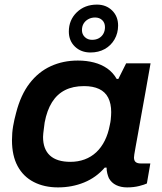

<svg xmlns="http://www.w3.org/2000/svg" viewBox="-20 -802 703 834"><path d="M232 12Q172 12 126.5 -11.5Q81 -35 56.5 -80.5Q32 -126 32 -193Q32 -225 37 -254Q42 -283 50 -312Q70 -390 108.5 -440Q147 -490 200.5 -514.5Q254 -539 318 -539Q356 -539 388.5 -530.5Q421 -522 446 -504.5Q471 -487 487 -459H494L528 -527H634L611 -397Q601 -341 593 -297.5Q585 -254 579.5 -221.5Q574 -189 569.5 -166.5Q565 -144 563.5 -132Q562 -120 562 -118Q562 -104 569.5 -98Q577 -92 591 -92H633L618 -5Q608 0 584.5 6Q561 12 532 12Q505 12 484.5 2Q464 -8 453 -28Q449 -37 446 -49Q443 -61 443 -74H435Q398 -31 345.5 -9.5Q293 12 232 12ZM286 -99Q319 -99 347.5 -109.5Q376 -120 398 -140.5Q420 -161 435 -191Q450 -221 457 -259Q460 -272 461 -282Q462 -292 462.5 -300.5Q463 -309 463 -315Q463 -352 450 -377.5Q437 -403 410.5 -415.5Q384 -428 345 -428Q297 -428 262.5 -410.5Q228 -393 206 -358Q184 -323 174 -270Q172 -255 170.5 -243Q169 -231 168 -222.5Q167 -214 167 -207Q167 -154 197 -126.5Q227 -99 286 -99ZM373 -574Q332 -574 305.5 -599.5Q279 -625 279 -665Q279 -715 313.5 -748.5Q348 -782 401 -782Q441 -782 467 -756.5Q493 -731 493 -691Q493 -658 477.5 -631Q462 -604 435 -589Q408 -574 373 -574ZM380 -629Q397 -629 409.5 -636Q422 -643 429 -655.5Q436 -668 436 -684Q436 -703 424 -714.5Q412 -726 393 -726Q377 -726 364 -719Q351 -712 343.5 -700Q336 -688 336 -671Q336 -653 348.5 -641Q361 -629 380 -629Z"/></svg>

Font: Archivo SemiExpanded SemiBold
Style: Italic
Weight: 600
Width: 6
Italic angle: -10°
Designer: Hector Gatti
Foundry: Omnibus-Type
Version: Version 2.001